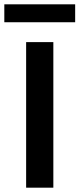

<svg xmlns="http://www.w3.org/2000/svg" viewBox="-43 -869 368 889"><path d="M204 0H78V-674H204ZM305 -766H-23V-849H305Z"/></svg>

Font: Hind Madurai SemiBold
Style: Regular
Weight: 600
Designer: Jyotish Sonowal
Foundry: Indian Type Foundry
Version: Version 1.001;PS 1.0;hotconv 1.0.86;makeotf.lib2.5.63406; tt